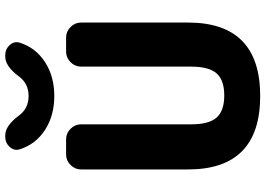

<svg xmlns="http://www.w3.org/2000/svg" viewBox="-160 -842 1012 732"><g transform="rotate(-90 346.0 -476.0)"><path d="M66 -265V-673Q66 -696 83 -713Q100 -730 123 -730H181Q204 -730 221 -713Q238 -696 238 -673V-253Q238 -185 264 -156Q290 -127 348 -127Q406 -127 432 -156Q458 -185 458 -253V-673Q458 -696 475 -713Q492 -730 515 -730H569Q592 -730 609 -713Q626 -696 626 -673V-265Q626 10 346 10Q66 10 66 -265ZM501 -962Q525 -962 540.5 -944.5Q556 -927 549 -906Q530 -846 475.5 -810.5Q421 -775 346 -775Q271 -775 216.5 -810.5Q162 -846 143 -906Q136 -927 151.5 -944.5Q167 -962 191 -962H196Q233 -962 272 -909Q299 -873 346 -873Q393 -873 420 -909Q459 -962 496 -962Z"/></g></svg>

Font: Rounded Mplus 1c ExtraBold
Style: Regular
Weight: 800
Version: Version 1.059.20150529